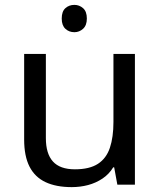

<svg xmlns="http://www.w3.org/2000/svg" viewBox="-20 -757 658 787"><path d="M285 -737Q305 -737 320.5 -723.5Q336 -710 336 -681Q336 -653 320.5 -639Q305 -625 285 -625Q263 -625 248 -639Q233 -653 233 -681Q233 -710 248 -723.5Q263 -737 285 -737ZM533 -536V0H461L448 -71H444Q427 -43 400 -25Q373 -7 341 1.5Q309 10 274 10Q210 10 166.5 -10.5Q123 -31 101 -74Q79 -117 79 -185V-536H168V-191Q168 -127 197 -95Q226 -63 287 -63Q347 -63 381.5 -85.5Q416 -108 430.5 -151.5Q445 -195 445 -257V-536Z"/></svg>

Font: ukannada05
Style: Book
Weight: 400
Designer: Jelle Bosma - Monotype Design Team
Foundry: Monotype Imaging Inc.
Version: Version 2.003